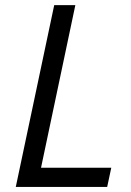

<svg xmlns="http://www.w3.org/2000/svg" viewBox="-20 -734 514 754"><path d="M42 0 192.9 -713.9H275.9L141.1 -75.2H417L400.9 0Z"/></svg>

Font: OpenSans-Italic
Style: Italic
Weight: 400
Italic angle: -12°
Foundry: Ascender Corporation
Version: Version 1.10